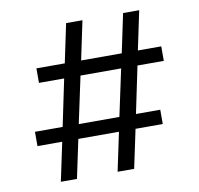

<svg xmlns="http://www.w3.org/2000/svg" viewBox="-76 -754 863 833"><g transform="rotate(-10 355.0 -337.0)"><path d="M425 -233 469 -439H290L246 -233ZM53 -170V-233H175L218 -439H107V-503H232L268 -674H340L304 -503H483L519 -674H590L554 -503H657V-439H541L498 -233H605V-170H485L449 0H376L412 -170H233L197 0H126L162 -170Z"/></g></svg>

Font: Hind Jalandhar
Style: Regular
Weight: 400
Designer: Namrata Goyal
Foundry: Indian Type Foundry
Version: Version 0.702;PS 1.0;hotconv 1.0.81;makeotf.lib2.5.63406